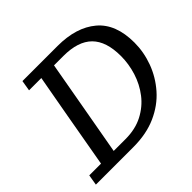

<svg xmlns="http://www.w3.org/2000/svg" viewBox="-162 -849 1028 1028"><g transform="rotate(-45 352.0 -335.0)"><path d="M120 -610 130 -670H396Q537 -670 618.5 -601.5Q700 -533 700 -392Q700 -320 674.5 -250.5Q649 -181 599 -124Q549 -67 474 -33.5Q399 0 300 0H16L26 -60H115L168 -360Q179 -423 190.5 -485.5Q202 -548 213 -610ZM256 -312Q245 -249 233.5 -186Q222 -123 211 -60H300Q375 -60 431 -89Q487 -118 524 -166Q561 -214 579.5 -273Q598 -332 598 -392Q598 -503 544.5 -556.5Q491 -610 380 -610H309Z"/></g></svg>

Font: Source Serif 4 Caption
Style: Italic
Weight: 400
Italic angle: -12°
Designer: Frank Grießhammer
Foundry: Adobe Systems Incorporated
Version: Version 4.004;hotconv 1.0.117;makeotfexe 2.5.65602